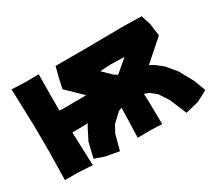

<svg xmlns="http://www.w3.org/2000/svg" viewBox="-99 -688 1014 900"><g transform="rotate(-30 408.0 -238.5)"><path d="M495.1 -360.4 565.4 -358.4 549.8 -344.7 498 -300.8 479.5 -312.5 433.6 -357.4ZM264.6 -483.4 248 -418 238.3 -372.1 320.3 -293 203.1 -292 175.8 -293V-377.9L176.8 -489.3L108.4 -488.3L31.2 -491.2L37.1 -294.9L38.1 -155.3L35.2 2H103.5L183.6 6.8L176.8 -173.8L261.7 -174.8L253.9 -164.1L220.7 -98.6L201.2 -17.6L252 0L326.2 13.7L348.6 -69.3L370.1 -108.4L417 -152.3L434.6 -159.2L432.6 -81.1L429.7 1L502 0L561.5 2.9L559.6 -121.1L557.6 -163.1L582 -154.3L615.2 -127.9L648.4 -77.1L686.5 13.7L755.9 -2.9L816.4 -34.2L793 -96.7L751 -172.9L708 -224.6L668 -255.9L645.5 -267.6L665 -285.2L755.9 -365.2L747.1 -430.7L730.5 -483.4L624 -485.4L435.5 -483.4Z"/></g></svg>

Font: MaokenAssortedSans-TC
Style: Regular
Weight: 500
Version: Version 0.83